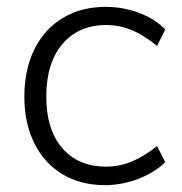

<svg xmlns="http://www.w3.org/2000/svg" viewBox="-20 -533 530 560"><path d="M51 -251Q51 -329 80 -388.5Q109 -448 163 -480.5Q217 -513 288 -513Q339 -513 385.5 -495.5Q432 -478 462 -447L438 -399Q399 -431 363.5 -445.5Q328 -460 290 -460Q209 -460 162 -404.5Q115 -349 115 -251Q115 -155 161.5 -101Q208 -47 290 -47Q328 -47 363.5 -61.5Q399 -76 438 -107L462 -60Q430 -29 382.5 -11Q335 7 286 7Q215 7 162 -25Q109 -57 80 -115.5Q51 -174 51 -251Z"/></svg>

Font: Muli Light
Style: Regular
Weight: 300
Designer: Vernon Adams
Foundry: Vernon Adams
Version: Version 2.100